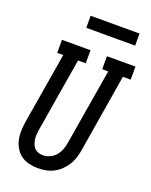

<svg xmlns="http://www.w3.org/2000/svg" viewBox="-169 -1011 870 1107"><g transform="rotate(20 266.5 -457.0)"><path d="M203 8Q176 8 149 1.5Q122 -5 101 -20Q80 -35 66 -58Q52 -81 46 -107Q40 -133 41 -161Q42 -189 46 -217L119 -655H82V-735H257V-655H210L135 -204Q133 -189 131.5 -174Q130 -159 132 -144.5Q134 -130 139 -116Q144 -102 153 -92Q162 -82 176 -77Q190 -72 205 -72Q227 -72 248 -81.5Q269 -91 283.5 -108.5Q298 -126 306 -147Q314 -168 317 -189L395 -655H358V-735H533V-655H485L406 -176Q402 -152 394.5 -128Q387 -104 373.5 -82.5Q360 -61 341 -42.5Q322 -24 299 -12.5Q276 -1 251.5 3.5Q227 8 203 8ZM190 -848V-922H490V-848Z"/></g></svg>

Font: Iosevka Slab Medium
Style: Italic
Weight: 500
Italic angle: -9°
Monospace: yes
Designer: Belleve Invis
Foundry: Belleve Invis
Version: Version 11.1.0; ttfautohint (v1.8.3)